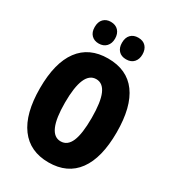

<svg xmlns="http://www.w3.org/2000/svg" viewBox="-220 -1048 1061 1177"><g transform="rotate(30 310.5 -459.0)"><path d="M582 -358Q582 -178 513 -84Q444 10 311 10Q179 10 109 -84.5Q39 -179 39 -359Q39 -538 108.5 -631.5Q178 -725 311 -725Q445 -725 513.5 -632Q582 -539 582 -358ZM216 -358Q216 -139 311 -139Q359 -139 382 -192.5Q405 -246 405 -358Q405 -471 381.5 -525Q358 -579 311 -579Q216 -579 216 -358ZM142 -851Q142 -888 161.5 -908Q181 -928 213 -928Q247 -928 266.5 -907Q286 -886 286 -851Q286 -817 266.5 -796Q247 -775 213 -775Q181 -775 161.5 -795Q142 -815 142 -851ZM335 -851Q335 -888 354.5 -908Q374 -928 407 -928Q442 -928 461 -907Q480 -886 480 -851Q480 -817 461 -796Q442 -775 407 -775Q373 -775 354 -795.5Q335 -816 335 -851Z"/></g></svg>

Font: Noto Sans Sinhala UI ExtraCondensed Black
Style: Regular
Weight: 900
Width: 2
Designer: Jelle Bosma - Monotype Design Team
Foundry: Monotype Imaging Inc.
Version: Version 2.006; ttfautohint (v1.8.4.7-5d5b)